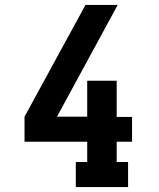

<svg xmlns="http://www.w3.org/2000/svg" viewBox="-20 -755 640 775"><path d="M286 0V-101H332V-183H79V-284L325 -735H455L347 -536L210 -284H332V-429H451V-283H513V-183H451V-101H497V0Z"/></svg>

Font: Iosevka Curly Slab Extended
Style: Bold
Weight: 700
Width: 7
Monospace: yes
Designer: Belleve Invis
Foundry: Belleve Invis
Version: Version 11.1.0; ttfautohint (v1.8.3)